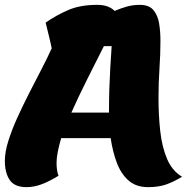

<svg xmlns="http://www.w3.org/2000/svg" viewBox="-26 -745 775 791"><path d="M83 26Q34 26 14 -3.5Q-6 -33 -6 -82Q-6 -119 8.5 -165Q23 -211 46 -261.5Q69 -312 95 -363Q121 -414 145.5 -461Q170 -508 187 -546Q182 -571 175 -599Q168 -627 162 -652Q207 -683 256 -704Q305 -725 374 -725Q400 -725 418 -718Q436 -711 446 -700Q472 -711 497 -718Q522 -725 550 -725Q588 -725 606 -703.5Q624 -682 629.5 -648.5Q635 -615 635 -578Q635 -521 631 -463Q627 -405 627 -340Q627 -271 634 -206Q641 -141 662 -91Q683 -41 724 -17Q690 4 658.5 15Q627 26 584 26Q535 26 504 -1Q473 -28 455.5 -74Q438 -120 430 -176H226Q217 -145 212 -119.5Q207 -94 207 -74Q207 -42 215 -21Q178 2 146 14Q114 26 83 26ZM268 -281H423Q423 -337 424.5 -382Q426 -427 428.5 -468.5Q431 -510 434 -555H402Q368 -488 332 -416Q296 -344 268 -281Z"/></svg>

Font: Lemon
Style: Regular
Weight: 400
Designer: Eduardo Rodriguez Tunni
Foundry: Eduardo Rodriguez Tunni
Version: Version 1.003; ttfautohint (v1.8.4.7-5d5b);gftools[0.9.24]